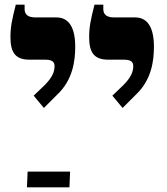

<svg xmlns="http://www.w3.org/2000/svg" viewBox="-20 -667 719 827"><path d="M508 -202 565 -259C633 -323 643 -405 643 -466C643 -548 616 -592 562 -592H471C439 -592 425 -605 425 -628V-647H387C370 -579 364 -551 364 -506C364 -437 389 -410 446 -410H511C541 -410 554 -403 554 -382C554 -359 545 -334 511 -300L464 -255ZM169 -202 226 -259C294 -323 304 -405 304 -466C304 -548 277 -592 223 -592H132C100 -592 86 -605 86 -628V-647H48C31 -579 25 -551 25 -506C25 -437 50 -410 107 -410H172C202 -410 215 -403 215 -382C215 -359 206 -334 172 -300L125 -255ZM96 140H279L282 72H99Z"/></svg>

Font: Noto Serif Hebrew Extra
Style: Regular
Weight: 800
Designer: Monotype Design Team
Foundry: Monotype Imaging Inc.
Version: Version 1.901